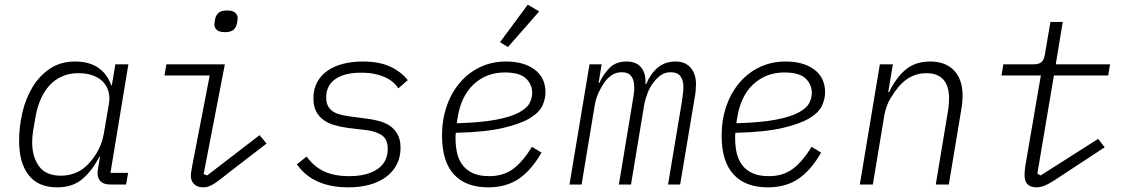

<svg xmlns="http://www.w3.org/2000/svg" viewBox="-20 -792 4840 824"><path d="M225 12Q144 12 103 -40.5Q62 -93 62 -187Q62 -248 76 -308.5Q90 -369 119.5 -418Q149 -467 194.5 -497.5Q240 -528 302 -528Q363 -528 402 -501Q441 -474 457 -426H460L475 -516H531L454 -50H530L521 0H456Q421 0 408 -18Q395 -36 400 -64L409 -119H406Q376 -60 334 -24Q292 12 225 12ZM241 -38Q273 -38 303 -49.5Q333 -61 359 -88Q382 -112 400.5 -145.5Q419 -179 426 -221L448 -350Q452 -376 445.5 -399.5Q439 -423 422.5 -440.5Q406 -458 379 -468Q352 -478 316 -478Q277 -478 246 -464Q215 -450 192.5 -425.5Q170 -401 155 -367Q140 -333 133 -293L122 -230Q120 -216 119 -204.5Q118 -193 118 -182Q118 -119 147.5 -78.5Q177 -38 241 -38Z M946 -654Q920 -654 910 -664Q900 -674 900 -686Q900 -691 901 -697.5Q902 -704 903 -709Q906 -726 917.5 -736.5Q929 -747 954 -747Q980 -747 990 -737Q1000 -727 1000 -715Q1000 -710 999 -703.5Q998 -697 997 -692Q994 -675 982.5 -664.5Q971 -654 946 -654ZM853 12Q827 12 813 -2Q799 -16 799 -38Q799 -45 800.5 -53.5Q802 -62 804 -76L880 -468H686L694 -516H945L854 -45L869 -39L1094 -212L1124 -176L976 -62Q950 -42 932.5 -28Q915 -14 901 -5Q887 4 876 8Q865 12 853 12Z M1475 12Q1323 12 1254 -87L1296 -120Q1327 -77 1371 -56.5Q1415 -36 1479 -36Q1555 -36 1599.5 -66Q1644 -96 1644 -153Q1644 -195 1618 -212Q1592 -229 1549 -234L1473 -243Q1444 -247 1417 -254.5Q1390 -262 1369.5 -276.5Q1349 -291 1337 -313.5Q1325 -336 1325 -370Q1325 -410 1341.5 -440Q1358 -470 1387 -489.5Q1416 -509 1454 -518.5Q1492 -528 1536 -528Q1609 -528 1656 -505.5Q1703 -483 1730 -448L1690 -413Q1682 -425 1669 -437Q1656 -449 1636.5 -458.5Q1617 -468 1591 -474Q1565 -480 1530 -480Q1458 -480 1419 -452.5Q1380 -425 1380 -374Q1380 -353 1387 -338.5Q1394 -324 1407 -315Q1420 -306 1438 -301Q1456 -296 1477 -293L1552 -283Q1579 -280 1605.5 -273Q1632 -266 1652.5 -252.5Q1673 -239 1686 -216Q1699 -193 1699 -158Q1699 -117 1682.5 -85.5Q1666 -54 1636 -32Q1606 -10 1565 1Q1524 12 1475 12Z M2075 12Q1979 12 1928 -43.5Q1877 -99 1877 -210Q1877 -278 1897 -336Q1917 -394 1953.5 -437Q1990 -480 2040.5 -504Q2091 -528 2152 -528Q2228 -528 2274.5 -493.5Q2321 -459 2321 -395Q2321 -369 2308.5 -340Q2296 -311 2256 -286Q2216 -261 2139.5 -243Q2063 -225 1936 -222Q1935 -214 1935 -207Q1935 -200 1935 -198Q1935 -165 1941.5 -136Q1948 -107 1964.5 -84.5Q1981 -62 2009 -49Q2037 -36 2080 -36Q2140 -36 2182 -67Q2224 -98 2263 -162L2304 -137Q2261 -62 2207 -25Q2153 12 2075 12ZM2146 -481Q2067 -481 2012 -429.5Q1957 -378 1943 -281L1940 -263Q2044 -266 2107.5 -278Q2171 -290 2206 -308.5Q2241 -327 2252.5 -349Q2264 -371 2264 -393Q2264 -430 2237 -455.5Q2210 -481 2146 -481ZM2160 -590 2126 -611 2245 -772 2294 -743Z M2424 0 2510 -516H2562L2549 -436H2552Q2570 -475 2597 -501.5Q2624 -528 2669 -528Q2712 -528 2732.5 -501.5Q2753 -475 2750 -431H2753Q2772 -476 2803 -502Q2834 -528 2879 -528Q2921 -528 2944 -501.5Q2967 -475 2967 -430Q2967 -418 2965.5 -402Q2964 -386 2961 -371L2899 0H2847L2907 -359Q2909 -375 2911 -391Q2913 -407 2913 -419Q2913 -448 2900 -465Q2887 -482 2859 -482Q2836 -482 2819 -471Q2802 -460 2786 -440Q2770 -420 2760 -395Q2750 -370 2745 -344L2688 0H2636L2695 -356Q2698 -373 2700 -388Q2702 -403 2702 -416Q2702 -482 2649 -482Q2625 -482 2607 -470.5Q2589 -459 2575 -440Q2561 -420 2549.5 -395.5Q2538 -371 2533 -344L2476 0Z M3275 12Q3179 12 3128 -43.5Q3077 -99 3077 -210Q3077 -278 3097 -336Q3117 -394 3153.5 -437Q3190 -480 3240.5 -504Q3291 -528 3352 -528Q3428 -528 3474.5 -493.5Q3521 -459 3521 -395Q3521 -369 3508.5 -340Q3496 -311 3456 -286Q3416 -261 3339.5 -243Q3263 -225 3136 -222Q3135 -214 3135 -207Q3135 -200 3135 -198Q3135 -165 3141.5 -136Q3148 -107 3164.5 -84.5Q3181 -62 3209 -49Q3237 -36 3280 -36Q3340 -36 3382 -67Q3424 -98 3463 -162L3504 -137Q3461 -62 3407 -25Q3353 12 3275 12ZM3346 -481Q3267 -481 3212 -429.5Q3157 -378 3143 -281L3140 -263Q3244 -266 3307.5 -278Q3371 -290 3406 -308.5Q3441 -327 3452.5 -349Q3464 -371 3464 -393Q3464 -430 3437 -455.5Q3410 -481 3346 -481Z M3670 0 3756 -516H3812L3792 -397H3796Q3825 -458 3866.5 -493Q3908 -528 3972 -528Q4038 -528 4074.5 -489.5Q4111 -451 4111 -382Q4111 -368 4109.5 -351.5Q4108 -335 4105 -319L4052 0H3996L4048 -313Q4051 -330 4052 -345Q4053 -360 4053 -371Q4053 -423 4028.5 -450.5Q4004 -478 3955 -478Q3886 -478 3836 -419Q3821 -401 3802 -370.5Q3783 -340 3775 -296L3726 0Z M4429 12Q4377 12 4377 -40Q4377 -54 4380 -78L4447 -468H4278L4286 -516H4417Q4438 -516 4449 -525Q4460 -534 4464 -556L4488 -698H4541L4511 -516H4744L4736 -468H4503L4432 -47L4446 -39L4693 -196L4721 -160L4552 -49Q4504 -16 4477.5 -2Q4451 12 4429 12Z"/></svg>

Font: IBM Plex Mono Light
Style: Italic
Weight: 300
Italic angle: -9°
Monospace: yes
Designer: Mike Abbink, Paul van der Laan, Pieter van Rosmalen
Foundry: Bold Monday
Version: Version 2.3